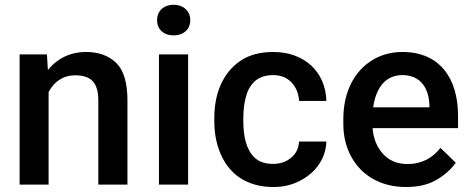

<svg xmlns="http://www.w3.org/2000/svg" viewBox="-20 -749 1909 779"><path d="M284.7 -443.4C345.7 -443.4 378.9 -417.5 378.9 -341.8V0H497.1V-341.3C497.1 -413.1 481.9 -463.9 451.7 -493.7C420.9 -523.4 380.4 -538.1 329.1 -538.1C264.6 -538.1 211.4 -511.2 174.3 -464.8L170.4 -528.3H59.6V0H177.2V-375.5C198.2 -416.5 235.4 -443.4 284.7 -443.4Z M617.2 -667C617.2 -631.8 642.1 -605.5 684.6 -605.5C726.1 -605.5 752 -631.8 752 -667C752 -702.6 726.1 -729.5 684.6 -729.5C642.1 -729.5 617.2 -702.6 617.2 -667ZM625 -528.3V0H743.2V-528.3Z M1087.9 -84C1056.2 -84 1031.2 -92.3 1013.7 -108.9C978.5 -141.6 967.3 -197.3 967.3 -255.4V-272.5C967.3 -301.3 970.7 -329.1 977.5 -355.5C991.2 -407.7 1024.4 -444.3 1087.4 -444.3C1119.6 -444.3 1145 -434.1 1163.6 -413.6C1182.1 -393.1 1191.9 -368.2 1193.4 -339.4H1304.2C1301.3 -457 1215.3 -538.1 1088.9 -538.1C1035.6 -538.1 991.2 -526.4 955.6 -502.4C884.8 -454.6 849.6 -370.1 849.6 -272.5V-255.4C849.6 -207 858.4 -162.6 876 -122.6C911.1 -42 981.9 9.8 1089.4 9.8C1128.4 9.8 1164.1 1.5 1196.3 -15.1C1260.7 -47.9 1302.2 -106 1304.2 -174.8H1193.4C1191.9 -147.9 1181.6 -126 1161.6 -109.4C1141.6 -92.3 1116.7 -84 1087.9 -84Z M1627 9.8C1678.2 9.8 1720.7 -0.5 1753.9 -21C1787.1 -41 1812 -64 1829.1 -88.9L1767.1 -148.9C1734.4 -107.4 1690.4 -83.5 1633.8 -83.5C1591.8 -83.5 1558.6 -97.2 1533.7 -125C1508.8 -152.3 1495.1 -187 1491.7 -229H1838.4V-279.3C1838.4 -431.2 1764.2 -538.1 1612.8 -538.1C1567.4 -538.1 1526.4 -526.9 1490.2 -504.9C1417.5 -460 1373 -376.5 1373 -265.6V-246.1C1373 -197.8 1383.3 -154.3 1403.8 -115.7C1444.8 -38.6 1522.9 9.8 1627 9.8ZM1612.3 -444.3C1690.4 -444.3 1720.2 -386.2 1722.2 -322.8V-313.5H1494.1C1505.4 -395 1545.9 -444.3 1612.3 -444.3Z"/></svg>

Font: Vazirmatn Medium
Style: Regular
Weight: 500
Designer: Saber Rastikerdar
Foundry: Saber Rastikerdar
Version: Version 33.003